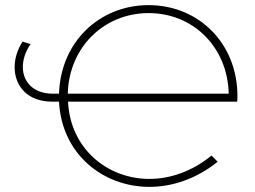

<svg xmlns="http://www.w3.org/2000/svg" viewBox="-20 -724 993 748"><path d="M905 -350C905 -555 754 -704 559 -704C368 -704 216 -561 210 -359H186C109 -359 69 -406 69 -463C69 -492 79 -523 99 -552L68 -562C47 -530 37 -495 37 -462C37 -390 86 -328 183 -328H210C220 -124 381 4 562 4C651 4 745 -27 828 -94L804 -118C728 -56 643 -27 562 -27C399 -27 254 -144 245 -328H904C905 -335 905 -344 905 -350ZM559 -673C733 -673 867 -540 871 -359H244C249 -541 386 -673 559 -673Z"/></svg>

Font: Talent ExtraLight
Style: Regular
Weight: 200
Designer: Mike Powis
Version: Version 1.001;hotconv 1.0.109;makeotfexe 2.5.65596